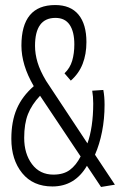

<svg xmlns="http://www.w3.org/2000/svg" viewBox="-20 -730 481 762"><path d="M188 10Q111 10 68 -43Q25 -96 25 -179Q25 -248 46.5 -298Q68 -348 114 -388Q89 -431 77 -471Q65 -511 65 -549Q65 -710 199 -710Q260 -710 291.5 -672Q323 -634 323 -563Q323 -515 308 -476.5Q293 -438 261 -410L236 -439Q258 -460 266.5 -489Q275 -518 275 -554Q275 -604 256.5 -631.5Q238 -659 200 -659Q119 -659 119 -548Q119 -516 129 -482.5Q139 -449 163 -409L327 -161Q338 -191 344 -231.5Q350 -272 350 -319Q350 -347 346 -370L390 -373Q395 -347 395 -314Q395 -258 385 -207.5Q375 -157 357 -116L436 3L381 12L325 -72Q277 10 188 10ZM76 -183Q76 -120 107 -78.5Q138 -37 192 -37Q232 -37 257 -55.5Q282 -74 300 -109L139 -350Q106 -315 91 -277Q76 -239 76 -183Z"/></svg>

Font: Georama Condensed Light
Style: Regular
Weight: 300
Width: 3
Designer: Jean-Baptiste Levee
Foundry: Production Type
Version: Version 1.000